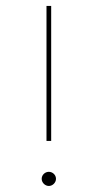

<svg xmlns="http://www.w3.org/2000/svg" viewBox="-20 -615 327 643"><path d="M135.7 -143.1H151.4V-595.2H135.7ZM143.6 7.8C156.2 7.8 167.5 -3.4 167.5 -16.1C167.5 -29.3 156.2 -39.6 143.6 -39.6C130.9 -39.6 119.6 -29.3 119.6 -16.1C119.6 -3.4 130.9 7.8 143.6 7.8Z"/></svg>

Font: Now Thin
Style: Regular
Weight: 100
Designer: Alfredo Marco Pradil
Foundry: Alfredo Marco Pradil
Version: Version 1.200;hotconv 1.0.109;makeotfexe 2.5.65596